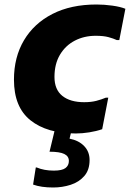

<svg xmlns="http://www.w3.org/2000/svg" viewBox="-20 -582 577 853"><path d="M42 -228Q42 -328 86.5 -403Q131 -478 213 -520Q295 -562 409 -562Q443 -562 479 -557Q515 -552 537 -543L510 -404H499Q484 -411 462 -417Q440 -423 405 -423Q354 -423 312.5 -401.5Q271 -380 246.5 -339Q222 -298 222 -240Q222 -184 257 -156Q292 -128 354 -128Q385 -128 408 -134Q431 -140 450 -148H461L434 -8Q408 1 376.5 6Q345 11 317 11Q189 11 115.5 -47.5Q42 -106 42 -228ZM143 162Q176 176 219 176Q256 176 271 164.5Q286 153 286 133Q286 112 265.5 102Q245 92 200 92L228 -24H303L289 34Q330 42 354 67Q378 92 378 129Q378 173 354.5 200Q331 227 294 239Q257 251 216 251Q163 251 127 238L139 162Z"/></svg>

Font: Kufam
Style: Bold Italic
Weight: 700
Italic angle: -11°
Designer: Artur Schmal
Foundry: Original Type
Version: Version 1.301; ttfautohint (v1.8.3)